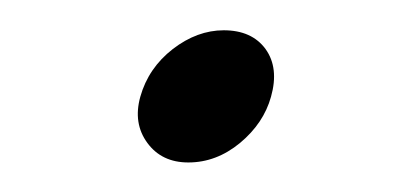

<svg xmlns="http://www.w3.org/2000/svg" viewBox="-20 -310 278 130"><path d="M107.5 -200Q89.5 -200 79.8 -213.2Q70 -226.5 75 -244.5Q80.5 -264 97 -276.8Q113.5 -289.5 131.5 -289.5Q150.5 -289.5 159.8 -276.8Q169 -264 163.5 -244.5Q158.5 -226.5 142.5 -213.2Q126.5 -200 107.5 -200Z"/></svg>

Font: Fraunces 9pt S100 Thin
Style: Italic
Weight: 100
Italic angle: -16°
Version: Version 1.000; ttfautohint (v1.8.3)